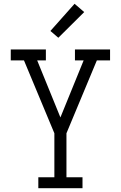

<svg xmlns="http://www.w3.org/2000/svg" viewBox="-20 -997 640 1017"><path d="M183 0V-58H268V-291L107 -677H37V-735H223V-677H177L300 -375L423 -677H377V-735H563V-677H493L332 -291V-58H417V0ZM289 -797 247 -833 375 -977 426 -933Z"/></svg>

Font: Iosevka Etoile Light
Style: Regular
Weight: 300
Designer: Belleve Invis
Foundry: Belleve Invis
Version: Version 25.0.1; ttfautohint (v1.8.4)